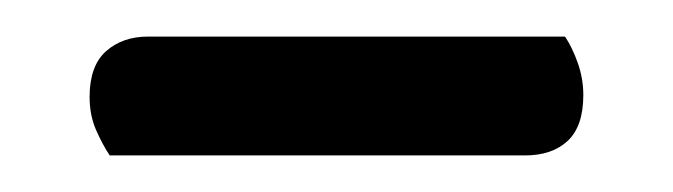

<svg xmlns="http://www.w3.org/2000/svg" viewBox="-20 -655 368 105"><path d="M267 -570H40Q36 -576 32.5 -584Q29 -592 29 -602Q29 -619 38 -627Q47 -635 61 -635H289Q293 -629 296 -620.5Q299 -612 299 -603Q299 -586 290.5 -578Q282 -570 267 -570Z"/></svg>

Font: Baloo Bhaina 2
Style: Regular
Weight: 400
Designer: Yesha Goshar, Manish Minz, Shuchita Grover and Ek Type
Foundry: Ek Type
Version: Version 1.700